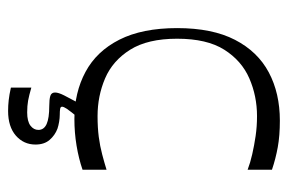

<svg xmlns="http://www.w3.org/2000/svg" viewBox="-140 -398 718 479"><g transform="rotate(90 219.5 -159.0)"><path d="M277.3 14.9Q211.4 14.9 159.9 -12.8Q108.3 -40.4 79.4 -97.5Q50.6 -154.6 50.6 -241.4Q50.6 -329.1 79.9 -385.8Q109.1 -442.4 161.1 -470.1Q213.1 -497.7 281.6 -497.7Q319 -497.7 347.6 -492.5Q376.3 -487.3 403.9 -478V-417.3Q386.7 -423.9 365.1 -428.8Q343.6 -433.7 319.9 -437.2Q296.1 -440.7 270.1 -440.7Q220.1 -440.7 176 -421.5Q131.9 -402.3 104.5 -359Q77.1 -315.7 77.1 -241.4Q77.1 -168 104.5 -124.3Q131.9 -80.6 176 -61.7Q220.1 -42.9 270.1 -42.9Q298.7 -42.9 322 -45.9Q345.3 -49 365.6 -54.4Q385.9 -59.7 403.9 -65.3V-5.4Q376.3 4.1 343.8 9.5Q311.3 14.9 277.3 14.9ZM199 173.3V122.3Q218.6 128 231.6 130.4Q244.7 132.7 260.9 132.7Q283.1 132.7 293.9 124.6Q304.6 116.4 304.6 104.7Q304.6 90.9 290 84.2Q275.4 77.6 244.9 77.6Q228.4 77.6 219.9 75Q211.3 72.4 211.3 63.1Q211.3 54.7 218.6 40.3Q225.9 25.9 239.9 0H278.4Q257.3 25.6 252 33.6Q246.7 41.7 246.7 45.6Q246.7 49.6 252.3 50.5Q257.9 51.4 267.1 51.4Q275 51.4 284.4 53Q293.9 54.6 301.4 57.1Q317.9 63.3 329.5 76.7Q341.1 90.1 341.1 111.9Q341.1 141.4 318.9 160.9Q296.6 180.3 257.3 180.3Q244 180.3 230.4 178.8Q216.7 177.3 199 173.3Z"/></g></svg>

Font: Ojuju ExtraLight
Style: Regular
Weight: 200
Designer: Chisaokwu Joboson, Mirko Velimirovic
Foundry: Udi Foundry
Version: Version 1.000